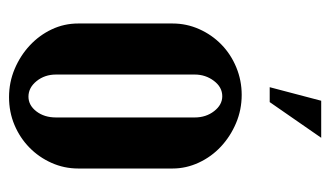

<svg xmlns="http://www.w3.org/2000/svg" viewBox="-173 -548 731 425"><g transform="rotate(90 192.5 -335.5)"><path d="M190 -505Q223 -505 252.5 -492.5Q282 -480 304.5 -459Q327 -438 340 -410Q353 -382 353 -352V-143Q353 -112 340.5 -84Q328 -56 306.5 -35Q285 -14 256.5 -2Q228 10 195 10Q162 10 132.5 -2.5Q103 -15 80.5 -36Q58 -57 45 -84.5Q32 -112 32 -143V-352Q32 -383 44.5 -411Q57 -439 78.5 -460Q100 -481 129 -493Q158 -505 190 -505ZM193 -462Q173 -462 159 -443.5Q145 -425 145 -401V-94Q145 -69 159.5 -51Q174 -33 194 -33Q213 -33 226.5 -50.5Q240 -68 240 -94V-401Q240 -426 226 -444Q212 -462 193 -462ZM173 -567 203 -681H285L206 -567Z"/></g></svg>

Font: Moniqa ExtBd Paragraph
Style: Regular
Weight: 800
Designer: Rajesh Rajput
Foundry: Rajesh Rajput
Version: Version 1.000